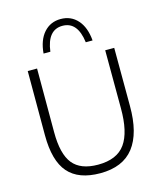

<svg xmlns="http://www.w3.org/2000/svg" viewBox="-138 -1065 990 1173"><g transform="rotate(-15 356.5 -478.5)"><path d="M572 -710H629L630 -343Q631 -170 562 -81Q493 8 350 8Q213 8 147.5 -67Q82 -142 82 -304V-710H141V-307Q141 -169 190.5 -107.5Q240 -46 350 -46Q470 -46 522 -119Q574 -192 573 -344ZM470 -788Q453 -922 358 -922Q263 -922 246 -788H203Q210 -872 251.5 -918.5Q293 -965 358 -965Q423 -965 464.5 -918.5Q506 -872 513 -788Z"/></g></svg>

Font: Livvic Light
Style: Regular
Weight: 300
Designer: Jacques Le Bailly, Baron von Fonthausen
Version: Version 1.001; ttfautohint (v1.8.2)